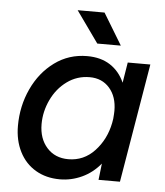

<svg xmlns="http://www.w3.org/2000/svg" viewBox="-52 -746 693 804"><g transform="rotate(5 295.0 -344.0)"><path d="M399 -69Q366 -29 321.5 -8.5Q277 12 229 12Q171 12 127 -14Q83 -40 59 -87.5Q35 -135 35 -196Q35 -279 68.5 -351.5Q102 -424 162 -468Q222 -512 299 -512Q356 -512 395.5 -486.5Q435 -461 456 -414L470 -500H565L481 0H391ZM257 -75Q322 -75 367.5 -123.5Q413 -172 427 -242L430 -260Q432 -282 432 -294Q432 -353 400.5 -389Q369 -425 317 -425Q264 -425 222 -394.5Q180 -364 156.5 -314.5Q133 -265 133 -212Q133 -151 167 -113Q201 -75 257 -75ZM242 -700H355L435 -568H336Z"/></g></svg>

Font: Oak Sans Medium
Style: Italic
Weight: 500
Italic angle: -9.49998°
Foundry: Erik Kennedy, Walven
Version: Version 1.000